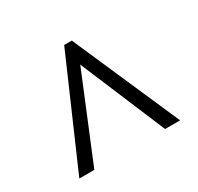

<svg xmlns="http://www.w3.org/2000/svg" viewBox="-105 -839 720 698"><g transform="rotate(-30 255.0 -490.0)"><path d="M43 -266 238 -714H270L466 -266H403L253 -623L106 -266Z"/></g></svg>

Font: Noto Serif Khmer SemiCondensed
Style: Regular
Weight: 400
Width: 4
Designer: Danh Hong and the Monotype Design Team
Foundry: Monotype Imaging Inc.
Version: Version 2.004